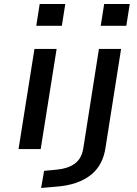

<svg xmlns="http://www.w3.org/2000/svg" viewBox="-20 -740 678 953"><path d="M160 -612 177 -720H304L287 -612ZM72 0 151 -497H261L182 0ZM480 -612 497 -720H624L607 -612ZM184 193 199 108 262 102Q316 97 350 73Q384 49 393 -1L471 -497H581L504 -9Q498 34 480.5 68Q463 102 432.5 127Q402 152 357.5 167.5Q313 183 253 187Z"/></svg>

Font: Nunito Sans 7pt Expanded Medium
Style: Italic
Weight: 500
Width: 7
Italic angle: -9°
Designer: Vernon Adams
Foundry: Vernon Adams
Version: Version 3.101;gftools[0.9.27]